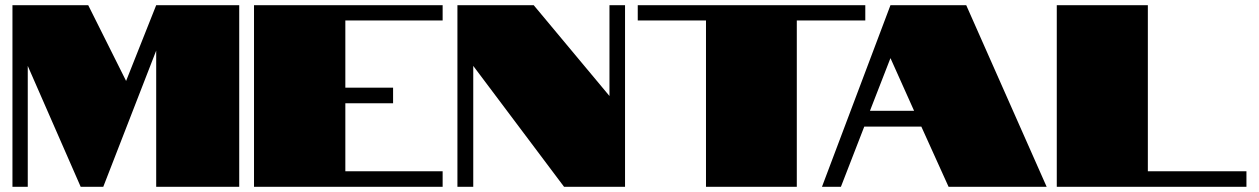

<svg xmlns="http://www.w3.org/2000/svg" viewBox="-20 -720 4853 740"><path d="M87 -466V0H28V-700H320L466 -408L582 -700H902V0H582V-525L378 0H291Z M959 -700H1686V-641H1311V-382H1495V-322H1311V-60H1686V0H959Z M1743 -700H2037L2329 -350V-700H2389V0H2154L1804 -466V0H1743Z M2701 -641H2438V-700H3315V-641H3051V0H2701Z M3412 -700H3704L4014 0H3636L3531 -232H3311L3221 0H3148ZM3503 -293 3412 -496 3333 -293Z M4053 -700H4404V-60H4784V0H4053Z"/></svg>

Font: Notable
Style: Regular
Weight: 400
Designer: Multiple Designers
Foundry: Google, Inc.
Version: Version 1.100